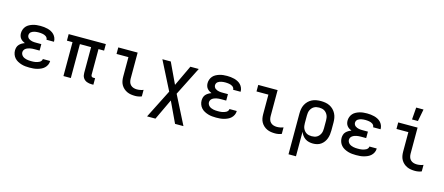

<svg xmlns="http://www.w3.org/2000/svg" viewBox="-58 -1463 5516 2385"><g transform="rotate(15 2700.0 -270.5)"><path d="M297 8Q271 8 245 5.5Q219 3 194 -4.5Q169 -12 145.5 -24.5Q122 -37 104.5 -56.5Q87 -76 78 -101Q69 -126 69 -152Q69 -172 75 -192.5Q81 -213 95 -228Q109 -243 126.5 -253.5Q144 -264 164 -271Q147 -278 132 -288Q117 -298 106 -312Q95 -326 90 -343.5Q85 -361 85 -379Q85 -403 93.5 -426.5Q102 -450 118 -468Q134 -486 156 -497.5Q178 -509 201 -516Q224 -523 248.5 -525.5Q273 -528 297 -528Q321 -528 344.5 -525.5Q368 -523 391 -517Q414 -511 435.5 -500Q457 -489 473.5 -472Q490 -455 499.5 -432.5Q509 -410 509 -387V-381H413V-383Q413 -395 406.5 -405.5Q400 -416 390 -423Q380 -430 368.5 -434Q357 -438 345 -440Q333 -442 321 -443Q309 -444 297 -444Q285 -444 272.5 -443Q260 -442 247.5 -439.5Q235 -437 223.5 -432.5Q212 -428 202 -420.5Q192 -413 186.5 -401.5Q181 -390 181 -377Q181 -365 187 -353.5Q193 -342 203 -334.5Q213 -327 225 -322.5Q237 -318 249.5 -315.5Q262 -313 274.5 -312.5Q287 -312 300 -312H365V-229H300Q285 -229 270.5 -228Q256 -227 242 -224Q228 -221 214.5 -216Q201 -211 189 -202.5Q177 -194 170 -181Q163 -168 163 -153Q163 -139 170 -125.5Q177 -112 188 -103Q199 -94 212.5 -88.5Q226 -83 240 -80Q254 -77 268.5 -76Q283 -75 297 -75Q311 -75 324.5 -75.5Q338 -76 351 -78.5Q364 -81 377 -85Q390 -89 402 -95.5Q414 -102 422.5 -113.5Q431 -125 431 -138H525V-135Q525 -110 514 -87Q503 -64 485 -47Q467 -30 444 -19.5Q421 -9 396.5 -2.5Q372 4 347 6Q322 8 297 8Z M1120 8H1097Q1081 8 1065 5.5Q1049 3 1034 -3Q1019 -9 1006.5 -19.5Q994 -30 986 -44Q978 -58 975 -73.5Q972 -89 972 -105V-436H828V0H733V-436H661V-520H1139V-436H1067V-105Q1067 -100 1069 -94Q1071 -88 1075 -83.5Q1079 -79 1085 -77.5Q1091 -76 1097 -76H1120Z M1656 8Q1629 8 1602.5 4Q1576 0 1552 -11Q1528 -22 1508 -40Q1488 -58 1475 -81Q1462 -104 1457 -130.5Q1452 -157 1452 -184V-436H1299V-520H1548V-184Q1548 -162 1554.5 -140.5Q1561 -119 1576.5 -104Q1592 -89 1613 -82.5Q1634 -76 1656 -76Q1677 -76 1698.5 -80Q1720 -84 1739 -92V-8Q1720 0 1698.5 4Q1677 8 1656 8Z M2334 215H2226L2100 -52L1974 215H1866L2052 -153L1866 -520H1974L2100 -253L2226 -520H2334L2148 -152Z M2697 8Q2671 8 2645 5.5Q2619 3 2594 -4.5Q2569 -12 2545.5 -24.5Q2522 -37 2504.5 -56.5Q2487 -76 2478 -101Q2469 -126 2469 -152Q2469 -172 2475 -192.5Q2481 -213 2495 -228Q2509 -243 2526.5 -253.5Q2544 -264 2564 -271Q2547 -278 2532 -288Q2517 -298 2506 -312Q2495 -326 2490 -343.5Q2485 -361 2485 -379Q2485 -403 2493.5 -426.5Q2502 -450 2518 -468Q2534 -486 2556 -497.5Q2578 -509 2601 -516Q2624 -523 2648.5 -525.5Q2673 -528 2697 -528Q2721 -528 2744.5 -525.5Q2768 -523 2791 -517Q2814 -511 2835.5 -500Q2857 -489 2873.5 -472Q2890 -455 2899.5 -432.5Q2909 -410 2909 -387V-381H2813V-383Q2813 -395 2806.5 -405.5Q2800 -416 2790 -423Q2780 -430 2768.5 -434Q2757 -438 2745 -440Q2733 -442 2721 -443Q2709 -444 2697 -444Q2685 -444 2672.5 -443Q2660 -442 2647.5 -439.5Q2635 -437 2623.5 -432.5Q2612 -428 2602 -420.5Q2592 -413 2586.5 -401.5Q2581 -390 2581 -377Q2581 -365 2587 -353.5Q2593 -342 2603 -334.5Q2613 -327 2625 -322.5Q2637 -318 2649.5 -315.5Q2662 -313 2674.5 -312.5Q2687 -312 2700 -312H2765V-229H2700Q2685 -229 2670.5 -228Q2656 -227 2642 -224Q2628 -221 2614.5 -216Q2601 -211 2589 -202.5Q2577 -194 2570 -181Q2563 -168 2563 -153Q2563 -139 2570 -125.5Q2577 -112 2588 -103Q2599 -94 2612.5 -88.5Q2626 -83 2640 -80Q2654 -77 2668.5 -76Q2683 -75 2697 -75Q2711 -75 2724.5 -75.5Q2738 -76 2751 -78.5Q2764 -81 2777 -85Q2790 -89 2802 -95.5Q2814 -102 2822.5 -113.5Q2831 -125 2831 -138H2925V-135Q2925 -110 2914 -87Q2903 -64 2885 -47Q2867 -30 2844 -19.5Q2821 -9 2796.5 -2.5Q2772 4 2747 6Q2722 8 2697 8Z M3456 8Q3429 8 3402.5 4Q3376 0 3352 -11Q3328 -22 3308 -40Q3288 -58 3275 -81Q3262 -104 3257 -130.5Q3252 -157 3252 -184V-436H3099V-520H3348V-184Q3348 -162 3354.5 -140.5Q3361 -119 3376.5 -104Q3392 -89 3413 -82.5Q3434 -76 3456 -76Q3477 -76 3498.5 -80Q3520 -84 3539 -92V-8Q3520 0 3498.5 4Q3477 8 3456 8Z M3685 215V-310Q3685 -339 3690 -368Q3695 -397 3708.5 -423.5Q3722 -450 3743 -471Q3764 -492 3790 -505Q3816 -518 3845.5 -523Q3875 -528 3904 -528Q3933 -528 3962.5 -523Q3992 -518 4018 -505Q4044 -492 4065 -471Q4086 -450 4099.5 -423.5Q4113 -397 4118 -368Q4123 -339 4123 -310V-210Q4123 -183 4119.5 -156.5Q4116 -130 4107 -105Q4098 -80 4082 -58Q4066 -36 4044 -20.5Q4022 -5 3996 1.5Q3970 8 3943 8Q3917 8 3891 2Q3865 -4 3843.5 -18.5Q3822 -33 3806 -54.5Q3790 -76 3781 -100V215ZM3904 -76Q3921 -76 3938.5 -79.5Q3956 -83 3970.5 -91.5Q3985 -100 3996.5 -113.5Q4008 -127 4015 -142.5Q4022 -158 4024.5 -175.5Q4027 -193 4027 -210V-310Q4027 -327 4024.5 -344.5Q4022 -362 4015 -377.5Q4008 -393 3996.5 -406.5Q3985 -420 3970.5 -428.5Q3956 -437 3938.5 -440.5Q3921 -444 3904 -444Q3887 -444 3869.5 -440.5Q3852 -437 3837.5 -428.5Q3823 -420 3811.5 -406.5Q3800 -393 3793 -377.5Q3786 -362 3783.5 -344.5Q3781 -327 3781 -310V-210Q3781 -193 3783.5 -175.5Q3786 -158 3793 -142.5Q3800 -127 3811.5 -113.5Q3823 -100 3837.5 -91.5Q3852 -83 3869.5 -79.5Q3887 -76 3904 -76Z M4497 8Q4471 8 4445 5.5Q4419 3 4394 -4.5Q4369 -12 4345.5 -24.5Q4322 -37 4304.5 -56.5Q4287 -76 4278 -101Q4269 -126 4269 -152Q4269 -172 4275 -192.5Q4281 -213 4295 -228Q4309 -243 4326.5 -253.5Q4344 -264 4364 -271Q4347 -278 4332 -288Q4317 -298 4306 -312Q4295 -326 4290 -343.5Q4285 -361 4285 -379Q4285 -403 4293.5 -426.5Q4302 -450 4318 -468Q4334 -486 4356 -497.5Q4378 -509 4401 -516Q4424 -523 4448.5 -525.5Q4473 -528 4497 -528Q4521 -528 4544.5 -525.5Q4568 -523 4591 -517Q4614 -511 4635.5 -500Q4657 -489 4673.5 -472Q4690 -455 4699.5 -432.5Q4709 -410 4709 -387V-381H4613V-383Q4613 -395 4606.5 -405.5Q4600 -416 4590 -423Q4580 -430 4568.5 -434Q4557 -438 4545 -440Q4533 -442 4521 -443Q4509 -444 4497 -444Q4485 -444 4472.5 -443Q4460 -442 4447.5 -439.5Q4435 -437 4423.5 -432.5Q4412 -428 4402 -420.5Q4392 -413 4386.5 -401.5Q4381 -390 4381 -377Q4381 -365 4387 -353.5Q4393 -342 4403 -334.5Q4413 -327 4425 -322.5Q4437 -318 4449.5 -315.5Q4462 -313 4474.5 -312.5Q4487 -312 4500 -312H4565V-229H4500Q4485 -229 4470.5 -228Q4456 -227 4442 -224Q4428 -221 4414.5 -216Q4401 -211 4389 -202.5Q4377 -194 4370 -181Q4363 -168 4363 -153Q4363 -139 4370 -125.5Q4377 -112 4388 -103Q4399 -94 4412.5 -88.5Q4426 -83 4440 -80Q4454 -77 4468.5 -76Q4483 -75 4497 -75Q4511 -75 4524.5 -75.5Q4538 -76 4551 -78.5Q4564 -81 4577 -85Q4590 -89 4602 -95.5Q4614 -102 4622.5 -113.5Q4631 -125 4631 -138H4725V-135Q4725 -110 4714 -87Q4703 -64 4685 -47Q4667 -30 4644 -19.5Q4621 -9 4596.5 -2.5Q4572 4 4547 6Q4522 8 4497 8Z M5256 8Q5229 8 5202.5 4Q5176 0 5152 -11Q5128 -22 5108 -40Q5088 -58 5075 -81Q5062 -104 5057 -130.5Q5052 -157 5052 -184V-436H4899V-520H5148V-184Q5148 -162 5154.5 -140.5Q5161 -119 5176.5 -104Q5192 -89 5213 -82.5Q5234 -76 5256 -76Q5277 -76 5298.5 -80Q5320 -84 5339 -92V-8Q5320 0 5298.5 4Q5277 8 5256 8ZM5055 -600 5067 -756H5161L5131 -600Z"/></g></svg>

Font: Iosevka Medium Extended
Style: Regular
Weight: 500
Width: 7
Monospace: yes
Designer: Belleve Invis
Foundry: Belleve Invis
Version: Version 32.5.0; ttfautohint (v1.8.4)